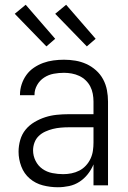

<svg xmlns="http://www.w3.org/2000/svg" viewBox="-20 -779 540 807"><path d="M223 8Q191 8 160 0Q129 -8 105 -28.5Q81 -49 69.5 -79.5Q58 -110 58 -141Q58 -166 65 -190.5Q72 -215 87.5 -234Q103 -253 125 -266Q147 -279 170.5 -286.5Q194 -294 219 -296.5Q244 -299 268 -299H373V-352Q373 -368 370 -384.5Q367 -401 359.5 -415.5Q352 -430 340 -441.5Q328 -453 313 -460Q298 -467 281.5 -470Q265 -473 249 -473Q227 -473 205.5 -469Q184 -465 165.5 -453Q147 -441 136 -421.5Q125 -402 125 -381V-379H64V-381Q64 -403 71 -424.5Q78 -446 91 -464Q104 -482 122.5 -494.5Q141 -507 161.5 -514.5Q182 -522 204.5 -525Q227 -528 249 -528Q273 -528 297 -524Q321 -520 343 -510Q365 -500 383.5 -483.5Q402 -467 413.5 -445.5Q425 -424 429.5 -400Q434 -376 434 -352V0H373V-88Q364 -66 349 -47Q334 -28 314 -15Q294 -2 270.5 3Q247 8 223 8ZM246 -47Q263 -47 280.5 -50.5Q298 -54 313.5 -62Q329 -70 341 -83Q353 -96 360.5 -112Q368 -128 370.5 -145.5Q373 -163 373 -180V-244H268Q252 -244 235 -242.5Q218 -241 202 -237Q186 -233 170.5 -226Q155 -219 143 -207.5Q131 -196 125 -180Q119 -164 119 -147Q119 -124 129.5 -103Q140 -82 158.5 -69Q177 -56 200 -51.5Q223 -47 246 -47ZM345 -584 212 -721 258 -759 382 -616ZM175 -584 42 -721 88 -759 212 -616Z"/></svg>

Font: Iosevka Light
Style: Regular
Weight: 300
Monospace: yes
Designer: Belleve Invis
Foundry: Belleve Invis
Version: Version 32.5.0; ttfautohint (v1.8.4)